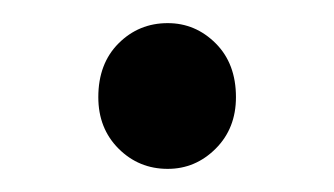

<svg xmlns="http://www.w3.org/2000/svg" viewBox="-20 -495 289 166"><path d="M125 -349Q100 -349 82.5 -366.5Q65 -384 65 -411Q65 -440 82.5 -457.5Q100 -475 125 -475Q149 -475 166.5 -457.5Q184 -440 184 -411Q184 -384 166.5 -366.5Q149 -349 125 -349Z"/></svg>

Font: Giro Regular
Style: Regular
Weight: 400
Designer: Paul D. Hunt
Foundry: Adobe Systems Incorporated
Version: Version 1.000;PS 1.0;hotconv 1.0.88;makeotf.lib2.5.647800